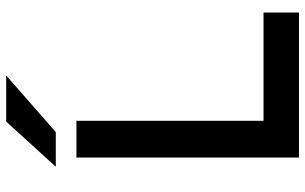

<svg xmlns="http://www.w3.org/2000/svg" viewBox="-198 -762 961 604"><g transform="rotate(-90 282.0 -460.5)"><path d="M88 0V-700H203.5V-111.5H544V0ZM59 -765 201 -921H346L168 -765Z"/></g></svg>

Font: Overpass SemiBold
Style: Regular
Weight: 600
Designer: Delve Withrington, Dave Bailey, Thomas Jockin
Foundry: Delve Fonts LLC
Version: Version 4.000